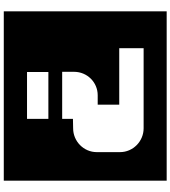

<svg xmlns="http://www.w3.org/2000/svg" viewBox="37 -817 902 1016"><g transform="rotate(-90 488.0 -309.0)"><path d="M367 -374V-431H616V-368C616 -299 561 -243 492 -243H442V-129H741V0H317C248 0 191 -56 191 -125V-248C191 -317 248 -373 317 -373ZM367 -617H615V-504H367ZM40 -740V122H936V-740Z"/></g></svg>

Font: Takraf VEB
Style: Regular
Weight: 400
Designer: Jan Sonntag
Foundry: Jan Sonntag | S FONTS | www.sonntag.nl
Version: Version 2.001